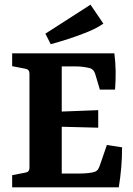

<svg xmlns="http://www.w3.org/2000/svg" viewBox="-20 -801 568 821"><path d="M407 -418 387 -485Q381 -504 366 -509Q356 -512 339.5 -514.5Q323 -517 305 -517H244V-324L400 -330V-255L244 -259V-59H321Q339 -59 358 -61Q377 -63 387 -67Q395 -71 398.5 -76Q402 -81 406 -91L437 -181L502 -171Q502 -127 498.5 -85.5Q495 -44 488 0H32V-52L89 -63Q106 -66 106 -83V-486Q106 -504 89 -507L32 -518V-573H469Q474 -535 474.5 -496.5Q475 -458 472 -418ZM197 -612 174 -657 367 -781 422 -700Q395 -681 356 -665Q317 -649 275.5 -635.5Q234 -622 197 -612Z"/></svg>

Font: Rasa
Style: Regular
Weight: 400
Designer: Anna Giedrys (Yrsa+Rasa design), David Brezina (Yrsa art-direction, Rasa art-direction, design)
Foundry: Rosetta Type Foundry
Version: Version 2.004